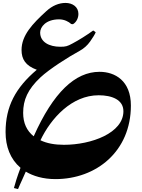

<svg xmlns="http://www.w3.org/2000/svg" viewBox="-20 -849 970 1310"><path d="M103 441C112 419 122 398 131 378L156 322C206 352 274 373 358 373C637 373 873 184 873 -129C873 -298 765 -359 659 -359C493 -359 344 -219 210 81C162 43 138 -10 138 -79C138 -167 169 -239 256 -321C317 -378 446 -460 525 -503C552 -518 576 -539 595 -566C614 -593 627 -614 633 -629L616 -641C570 -608 521 -577 474 -552C439 -533 428 -530 391 -530C316 -530 254 -562 254 -627C254 -664 292 -717 383 -717C419 -717 449 -701 466 -685L478 -684C502 -698 515 -727 515 -754C515 -802 475 -829 427 -829C383 -829 337 -811 295 -772C202 -687 127 -608 127 -508C127 -445 154 -401 231 -373C86 -250 18 -123 18 52C18 151 50 236 120 296C98 354 82 406 75 434ZM416 139C353 139 299 129 256 108C328 -43 470 -199 653 -199C743 -199 822 -169 822 -90C822 58 605 139 416 139Z"/></svg>

Font: Noto Nastaliq Urdu
Style: Bold
Weight: 700
Designer: Monotype Design Team (Patrick Giasson: type design, Kamal Mansour: OpenType code, Glenda Bellarosa). Updated by Simon Co
Foundry: Monotype Imaging Inc., Simon Cozens
Version: Version 3.009